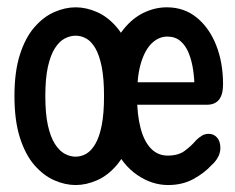

<svg xmlns="http://www.w3.org/2000/svg" viewBox="-20 -508 659 538"><path d="M192 10.5Q162.5 10.5 132.2 -2.8Q102 -16 76.5 -45.2Q51 -74.5 35.8 -122.2Q20.5 -170 20.5 -239Q20.5 -307.5 35.8 -355Q51 -402.5 76.5 -431.8Q102 -461 132.2 -474.2Q162.5 -487.5 192 -487.5Q221.5 -487.5 251.8 -474.2Q282 -461 307 -431.8Q332 -402.5 347.5 -355Q363 -307.5 363 -239Q363 -170 347.5 -122.2Q332 -74.5 307 -45.2Q282 -16 251.8 -2.8Q221.5 10.5 192 10.5ZM192 -69Q207.5 -69 221.8 -77.2Q236 -85.5 247.2 -104.8Q258.5 -124 265 -156.8Q271.5 -189.5 271.5 -239Q271.5 -288 265 -320.8Q258.5 -353.5 247.2 -372.8Q236 -392 221.8 -400Q207.5 -408 192 -408Q176.5 -408 161.2 -400Q146 -392 133.8 -372.8Q121.5 -353.5 114.2 -320.8Q107 -288 107 -239Q107 -189.5 114.2 -156.8Q121.5 -124 133.8 -104.8Q146 -85.5 161.2 -77.2Q176.5 -69 192 -69ZM451 10.5Q406 10.5 364.8 -17.5Q323.5 -45.5 297.8 -101Q272 -156.5 272 -239Q272 -301.5 286.5 -348Q301 -394.5 326 -425.8Q351 -457 382.5 -472.2Q414 -487.5 447.5 -487.5Q496 -487.5 531.2 -458.8Q566.5 -430 585.8 -381.2Q605 -332.5 605 -272Q605 -242.5 593.5 -228.5Q582 -214.5 560 -214.5H351.5V-277.5H539L525 -260Q525 -286 521.2 -311.8Q517.5 -337.5 509 -358.8Q500.5 -380 485.8 -392.8Q471 -405.5 449 -405.5Q425 -405.5 405.8 -387.2Q386.5 -369 375.2 -332.2Q364 -295.5 364 -239Q364 -187 373.8 -149.5Q383.5 -112 402.8 -92Q422 -72 450 -72Q480 -72 498.2 -85.8Q516.5 -99.5 529.5 -115Q537.5 -123 546 -128Q554.5 -133 565 -133Q579 -133 588.2 -122.5Q597.5 -112 597.5 -93.5Q597.5 -80 590.8 -67.5Q584 -55 572 -44.5Q553 -23.5 522.2 -6.5Q491.5 10.5 451 10.5Z"/></svg>

Font: Sono Monospace Medium
Style: Regular
Weight: 500
Designer: Tyler Finck
Foundry: Tyler Finck
Version: Version 2.112